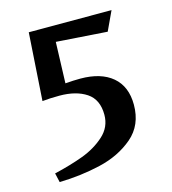

<svg xmlns="http://www.w3.org/2000/svg" viewBox="-96 -659 698 778"><g transform="rotate(-15 253.0 -270.5)"><path d="M304.7 -177.7Q304.7 -241.7 261.5 -270.5Q218.3 -299.3 148.4 -299.3Q108.4 -299.3 76.7 -295.9L95.2 -579.6H442.4L404.8 -499L190.9 -513.7L185.1 -341.3Q218.8 -344.2 248 -344.2Q334.5 -344.2 382.6 -303.5Q430.7 -262.7 430.7 -186Q430.7 -100.6 372.6 -51Q314.5 -1.5 231.4 17.8Q148.4 37.1 59.1 39.1L50.3 0.5Q119.1 -15.6 172.9 -35.6Q226.6 -55.7 265.6 -90.8Q304.7 -126 304.7 -177.7Z"/></g></svg>

Font: Vesper Libre Medium
Style: Regular
Weight: 500
Designer: Robert Keller & Kimya Gandhi
Foundry: Mota Italic
Version: Version 1.058